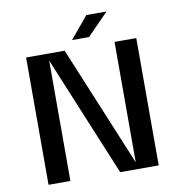

<svg xmlns="http://www.w3.org/2000/svg" viewBox="-93 -955 971 1040"><g transform="rotate(-10 393.0 -435.0)"><path d="M576.2 -700.2H695.8V0H483.9L210 -662.1V0H89.8V-700.2H301.8L576.2 -38.1ZM351.1 -750 451.2 -870.1H562L444.8 -750Z"/></g></svg>

Font: Fivo Sans Modern Med
Style: Regular
Weight: 450
Designer: Alexander Slobzheninov
Foundry: Alexander Slobzheninov
Version: 1.0